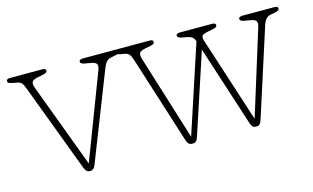

<svg xmlns="http://www.w3.org/2000/svg" viewBox="-72 -585 1230 755"><g transform="rotate(-15 543.0 -207.5)"><path d="M216.5 10H212.5Q200 10 192.5 -9L58.5 -365.5Q51.5 -385 45.8 -391.2Q40 -397.5 30.5 -399.5L7 -404Q-9.5 -407 -9.5 -415.5Q-9.5 -425 4.5 -425H136.5Q151 -425 151 -415.5Q151 -407 134.5 -404L112.5 -399.5Q92 -395.5 87.8 -387.2Q83.5 -379 89.5 -363L217.5 -20L349.5 -366Q355 -381 350.8 -388.8Q346.5 -396.5 329 -399.5L303 -404Q286.5 -407 286.5 -415.5Q286.5 -425 302.5 -425H432.5Q446.5 -425 446.5 -415.5Q446.5 -407.5 430 -404L407.5 -399.5Q389 -395.5 378 -366.5L237 -7Q230 10 216.5 10Z M635.5 10H628.5Q615 10 608.5 -9.5L495.5 -365.5Q489 -385.5 483 -391.5Q477 -397.5 467.5 -399.5L444 -404Q427.5 -407 427.5 -415.5Q427.5 -425 441.5 -425H573.5Q588 -425 588 -415.5Q588 -407 571.5 -404L549.5 -399.5Q529 -395.5 525 -387.2Q521 -379 526 -363L633.5 -17.5L751 -375L750.5 -376Q744.5 -394.5 724 -399L698 -404Q681.5 -407.5 681.5 -415.5Q681.5 -425 697.5 -425H828Q842.5 -425 842.5 -415.5Q842.5 -407 826 -404L804 -399.5Q783.5 -395.5 779.8 -389.5Q776 -383.5 779.5 -371.5L893 -21L1000 -365.5Q1005 -381 1000.5 -388.8Q996 -396.5 978.5 -399.5L952.5 -404Q936 -407 936 -415.5Q936 -425 952 -425H1082Q1096 -425 1096 -416Q1096 -407.5 1079.5 -404L1057 -399.5Q1048 -397.5 1041 -390Q1034 -382.5 1028.5 -366.5L913 -7Q907.5 10 895 10H888Q875.5 10 869.5 -8L763 -337.5L654.5 -8Q648.5 10 635.5 10Z"/></g></svg>

Font: Fraunces 144pt SuperSoft Thin
Style: Regular
Weight: 100
Version: Version 1.000;[0bf87f6ff]